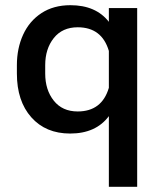

<svg xmlns="http://www.w3.org/2000/svg" viewBox="-20 -502 605 739"><path d="M399 -55Q349 12 250 12Q156 12 100.5 -50.5Q45 -113 45 -219V-251Q45 -316 69 -368.5Q93 -421 139.5 -451.5Q186 -482 251 -482Q349 -482 399 -418V-471H508V217H399ZM399 -164V-306Q372 -397 279 -397Q220 -397 187 -355.5Q154 -314 154 -251V-219Q154 -156 187 -114.5Q220 -73 279 -73Q372 -73 399 -164Z"/></svg>

Font: KoHo SemiBold
Style: Regular
Weight: 600
Designer: Cadson Demak & Katatrad Team
Foundry: Cadson Demak Co.,Ltd.
Version: Version 1.000; ttfautohint (v1.6)